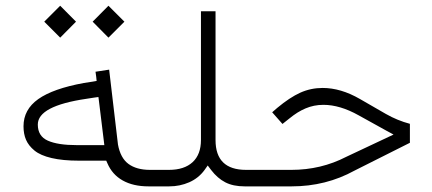

<svg xmlns="http://www.w3.org/2000/svg" viewBox="-20 -662 1535 682"><path d="M309.1 -585 365.2 -641.6 421.9 -585 365.2 -528.3ZM137.2 -585 193.8 -641.6 250 -585 193.8 -528.3ZM529.8 0H507.3Q453.1 0 415.8 -21Q378.4 -42 361.3 -82.5L357.4 -91.3H347.7H260.3Q203.1 -91.3 163.3 -100.6Q123.5 -109.9 102.5 -127.2Q81.5 -144.5 72.5 -165.3Q63.5 -186 63.5 -213.4Q63.5 -272.9 116 -310.1Q168.5 -347.2 277.8 -367.2L309.6 -372.1L323.2 -374.5L321.8 -388.7L319.3 -407.2L367.7 -414.6L398.9 -149.9V-149.4Q407.7 -100.6 436.5 -79.6Q465.3 -58.6 512.7 -58.6H529.8Q542.5 -58.6 542.5 -32.7V-27.3Q542.5 0 529.8 0ZM348.6 -163.1 331.5 -302.7 329.6 -317.4 314.9 -315.4 286.6 -311Q114.3 -285.6 114.3 -219.7Q114.3 -178.2 149.9 -162.4Q185.5 -146.5 252.9 -146.5H334H350.6Z M856.4 0H849.1Q808.1 0 780.3 -14.4Q752.4 -28.8 730 -58.1L717.8 -74.2L706.5 -58.1Q685.5 -29.3 652.3 -14.6Q619.1 0 581.1 0H525.4Q512.7 0 512.7 -27.3V-32.7Q512.7 -58.6 524.9 -58.6H580.1Q634.3 -58.6 664.1 -85.9Q693.8 -113.3 693.8 -164.6V-622.1H745.6V-164.6Q745.6 -58.6 854 -58.6H856.4Q868.7 -58.6 868.7 -32.7V-27.3Q868.7 -16.1 865.5 -8.1Q862.3 0 856.4 0Z M856.4 -58.6H1015.1Q1120.1 -58.6 1210 -105L1352.1 -171.9L1377.9 -184.1L1352.5 -197.8L1253.9 -252.4Q1187.5 -289.6 1128.9 -289.6Q1111.3 -289.6 1095.7 -286.4Q1080.1 -283.2 1065.2 -276.9Q1050.3 -270.5 1036.6 -262Q1022.9 -253.4 1007.3 -240.7L983.4 -221.7L946.8 -263.2L964.8 -278.8Q1009.3 -315.9 1046.6 -332.8Q1084 -349.6 1126 -349.6Q1190.4 -349.6 1258.3 -310.5L1350.6 -257.3Q1391.6 -233.9 1436 -222.2V-154.8L1239.7 -56.2Q1137.7 0 1016.1 0H856.9Q844.2 0 844.2 -27.3V-32.7Q844.2 -58.6 856.4 -58.6Z"/></svg>

Font: Shabnam Thin WOL
Style: Thin-WOL
Weight: 100
Foundry: DejaVu fonts team - Redesigned by Saber Rastikerdar - Based on Vazir font
Version: Version 5.0.0